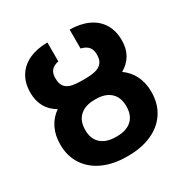

<svg xmlns="http://www.w3.org/2000/svg" viewBox="-166 -857 976 1006"><g transform="rotate(-30 322.0 -353.5)"><path d="M197.3 -219.7Q196.8 -166.5 229 -137.5Q261.2 -108.4 317.4 -108.4H327.1Q383.3 -108.4 414.8 -137.2Q446.3 -166 446.3 -220.7Q446.3 -274.9 414.6 -304Q382.8 -333 327.1 -333H317.4Q261.2 -333 229 -303.5Q196.8 -273.9 197.3 -219.7ZM448.2 -532.2Q448.2 -562 434.1 -578.6Q419.9 -595.2 389.6 -602.5V-716.8Q453.1 -716.3 500.2 -694.6Q547.4 -672.9 573 -631.6Q598.6 -590.3 598.6 -532.2Q599.1 -434.6 517.1 -387.2Q556.2 -359.4 576.9 -317.4Q597.7 -275.4 597.7 -220.7Q597.7 -148.9 563.5 -96.9Q529.3 -44.9 468.3 -17.6Q407.2 9.8 327.1 9.8H317.4Q237.3 9.8 176 -17.6Q114.7 -44.9 80.3 -96.7Q45.9 -148.4 45.9 -219.7Q45.9 -274.9 66.7 -317.1Q87.4 -359.4 127 -387.2Q46.4 -433.6 45.9 -532.2Q45.9 -590.8 71.5 -632.1Q97.2 -673.3 144 -694.8Q190.9 -716.3 254.9 -716.8V-602.5Q224.6 -595.7 210.7 -579.1Q196.8 -562.5 197.3 -532.2Q197.3 -500 210.9 -482.7Q224.6 -465.3 249.5 -459.2Q274.4 -453.1 314.5 -453.1H329.1Q368.7 -453.1 394.3 -459.5Q419.9 -465.8 434.1 -483.2Q448.2 -500.5 448.2 -532.2Z"/></g></svg>

Font: Pretendard JP
Style: Bold
Weight: 700
Designer: Base glyphs from Inter by Rasmus Andersson; Hangeul glyphs from Noto Sans CJK(Source Han Sans) by Jang Soo-young and Kan
Foundry: Kil Hyung-jin
Version: Version 1.309